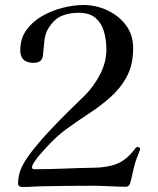

<svg xmlns="http://www.w3.org/2000/svg" viewBox="-20 -749 630 767"><path d="M540 -154Q540 -152 536.5 -143.5Q533 -135 532 -132Q528 -122 524.5 -112Q521 -102 518 -92Q513 -73 509 -54Q505 -35 500 -17Q495 -3 483 -3Q455 -3 417 -5Q379 -7 352 -7Q299 -7 253.5 -6.5Q208 -6 162 -5Q139 -5 115.5 -3.5Q92 -2 69 -2Q64 -2 58 -5Q52 -8 52 -15Q52 -52 69 -86Q85 -117 115.5 -155Q146 -193 183 -232Q220 -271 255.5 -306Q291 -341 317 -366Q353 -401 379 -450.5Q405 -500 405 -551Q405 -589 395.5 -622.5Q386 -656 362 -677Q338 -698 294 -698Q256 -698 226.5 -685.5Q197 -673 175 -639Q161 -617 157.5 -587.5Q154 -558 152 -532Q151 -498 114 -498Q61 -498 61 -548Q61 -595 85.5 -629Q110 -663 148.5 -685Q187 -707 231 -718Q275 -729 314 -729Q363 -729 408.5 -708Q454 -687 483 -648.5Q512 -610 512 -557Q512 -491 487 -444Q462 -397 421.5 -361Q381 -325 334 -294.5Q287 -264 242 -231Q211 -208 182.5 -178.5Q154 -149 129 -119Q125 -113 116.5 -101Q108 -89 108 -81Q108 -73 116 -73Q176 -73 236 -75.5Q296 -78 357 -79Q413 -80 450.5 -96Q488 -112 522 -158Q525 -162 529 -162Q532 -162 536 -159.5Q540 -157 540 -154Z"/></svg>

Font: Kaisei Tokumin
Style: Regular
Weight: 400
Designer: Font-Kai, 金井和夫
Foundry: KAZUO KANAI
Version: Version 5.003